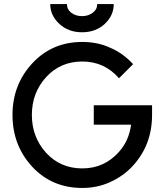

<svg xmlns="http://www.w3.org/2000/svg" viewBox="-20 -920 805 952"><path d="M229 -900Q229 -843 275 -801Q319 -760 387 -760Q454 -760 499 -801Q544 -843 544 -900H462Q462 -873 440 -857Q418 -840 387 -840Q355 -840 333 -857Q312 -873 312 -900ZM388 -712Q239 -712 141 -607Q42 -501 42 -350Q42 -199 140 -93Q238 12 388 12Q462 12 526 -17Q559 -32 587 -52Q615 -72 639 -98Q734 -202 734 -350V-398H445V-302H630Q625 -263 610 -229Q595 -195 570 -167Q497 -85 388 -85Q280 -85 209 -162Q138 -240 138 -350Q138 -460 209 -538Q280 -615 388 -615Q498 -615 570 -532L640 -602Q616 -628 588 -648.5Q560 -669 527 -683Q495 -698 460 -705Q425 -712 388 -712Z"/></svg>

Font: Unageo
Style: Medium
Weight: 500
Designer: Richard Sepsi
Foundry: Richard Sepsi
Version: Version 2.000